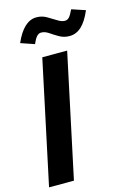

<svg xmlns="http://www.w3.org/2000/svg" viewBox="-136 -988 727 1055"><g transform="rotate(-15 227.5 -460.0)"><path d="M7 0 156 -700H297.5L148.5 0ZM136.2 -780.1 58.6 -806.6Q108.1 -920.5 181 -920.5Q211.9 -920.5 238 -905.6Q264.2 -890.7 287 -876Q309.9 -861.3 328.5 -861.3Q343 -861.3 353.1 -872.4Q363.2 -883.6 377.6 -913.6L454.8 -887.9Q430.5 -830.1 400.3 -801.9Q370.2 -773.7 331.8 -773.7Q300.2 -773.7 274.6 -788.4Q249 -803.1 227.5 -818Q206 -832.8 184.3 -832.8Q170.7 -832.8 159.5 -820.5Q148.2 -808.1 136.2 -780.1Z"/></g></svg>

Font: Red Hat Display VF
Style: Italic
Weight: 300
Italic angle: -12°
Designer: Pentagram, MCKL
Foundry: Pentagram, MCKL
Version: Version 1.023